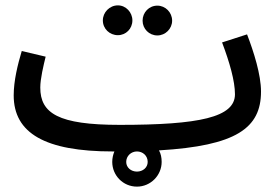

<svg xmlns="http://www.w3.org/2000/svg" viewBox="-20 -543 1042 715"><path d="M419 -412C449 -412 473 -436 473 -467C473 -497 449 -523 419 -523C388 -523 363 -497 363 -467C363 -436 388 -412 419 -412ZM566 -411C596 -411 621 -436 621 -466C621 -497 596 -522 566 -522C535 -522 511 -497 511 -466C511 -436 535 -411 566 -411ZM400 21H406C401 33 398 46 398 60C398 110 438 152 490 152C541 152 582 110 582 60C582 44 579 29 572 17C860 0 952 -66 952 -202C952 -265 925 -350 900 -415L807 -385C835 -311 855 -241 855 -192C855 -106 722 -78 426 -78C197 -78 130 -121 130 -217C130 -250 142 -299 150 -332L61 -353C46 -303 31 -242 31 -188C31 -47 148 21 400 21ZM490 96C468 96 450 81 450 60C450 38 468 21 490 21C512 21 530 37 530 60C530 81 512 96 490 96Z"/></svg>

Font: Noto Sans Arabic UI Md
Style: Regular
Weight: 500
Designer: Monotype Design Team, Nadine Chahine and Nizar Qandah
Foundry: Monotype Imaging Inc.
Version: Version 2.010